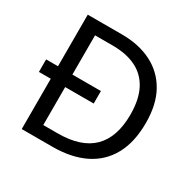

<svg xmlns="http://www.w3.org/2000/svg" viewBox="-157 -876 1044 1038"><g transform="rotate(30 365.0 -357.0)"><path d="M317 -714Q424 -714 503 -674Q582 -634 625.5 -556.5Q669 -479 669 -364Q669 -244 624.5 -163Q580 -82 496.5 -41Q413 0 295 0H104V-314H30V-392H104V-714ZM304 -637H194V-392H372V-314H194V-77H284Q430 -77 502 -148.5Q574 -220 574 -361Q574 -456 542 -517Q510 -578 450 -607.5Q390 -637 304 -637Z"/></g></svg>

Font: Noto Sans Myanmar
Style: Regular
Weight: 400
Designer: Monotype Design Team
Foundry: Monotype Imaging Inc.
Version: Version 2.107